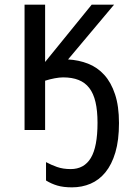

<svg xmlns="http://www.w3.org/2000/svg" viewBox="-20 -556 562 821"><path d="M271 -301.8Q316.9 -299.3 356.7 -283.7Q396.5 -268.1 425.8 -235.8Q455.1 -203.6 471.9 -152.8Q488.8 -102.1 488.8 -29.8Q488.8 43.5 473.4 95.5Q458 147.5 430.9 180.7Q403.8 213.9 367.2 229.5Q330.6 245.1 288.1 245.1Q251 245.1 225.3 237.5Q199.7 230 176.8 215.8V137.2Q198.2 148.9 223.9 158Q249.5 167 282.2 167Q339.8 167 368.4 119.4Q397 71.8 397 -30.8Q397 -82.5 388.4 -119.4Q379.9 -156.2 361.8 -179.7Q343.8 -203.1 315.9 -214.1Q288.1 -225.1 250 -225.1Q234.4 -225.1 213.6 -221.2Q192.9 -217.3 172.9 -210.9V0H85V-536.1H172.9V-291L372.1 -536.1H467.8Z"/></svg>

Font: Droid Sans
Style: Regular
Weight: 400
Foundry: Ascender Corporation
Version: Version 1.00 build 114